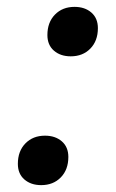

<svg xmlns="http://www.w3.org/2000/svg" viewBox="-20 -530 337 559"><path d="M100 9Q70 9 51 -7.5Q32 -24 32 -53Q32 -90 54 -112.5Q76 -135 111 -135Q141 -135 160 -118.5Q179 -102 179 -73Q179 -36 157 -13.5Q135 9 100 9ZM186 -366Q156 -366 137 -382.5Q118 -399 118 -428Q118 -465 140 -487.5Q162 -510 197 -510Q227 -510 246 -493.5Q265 -477 265 -448Q265 -411 243 -388.5Q221 -366 186 -366Z"/></svg>

Font: Work Sans Medium
Style: Italic
Weight: 500
Italic angle: -13°
Designer: Wei Huang
Foundry: Wei Huang
Version: Version 2.012; ttfautohint (v1.8.3)